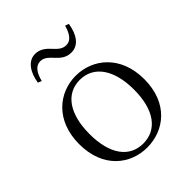

<svg xmlns="http://www.w3.org/2000/svg" viewBox="-216 -884 1022 1022"><g transform="rotate(-45 295.0 -373.5)"><path d="M294 14C421 14 540 -74 540 -255C540 -435 419 -526 294 -526C170 -526 50 -435 50 -255C50 -75 168 14 294 14ZM294 -16C191 -16 127 -101 127 -254C127 -407 191 -495 294 -495C397 -495 462 -407 462 -254C462 -101 397 -16 294 -16ZM126 -642 147 -634C160 -686 182 -714 216 -714C246 -714 264 -692 286 -669C306 -648 329 -629 366 -629C420 -629 453 -676 464 -747L443 -754C429 -704 408 -676 374 -676C345 -676 327 -694 304 -719C284 -741 259 -761 224 -761C171 -761 137 -712 126 -642Z"/></g></svg>

Font: Noto Serif CJK SC Light
Style: Regular
Weight: 300
Designer: Ryoko NISHIZUKA 西塚涼子 (kana & ideographs); Frank Grießhammer (Latin, Greek & Cyrillic); Wenlong ZHANG 张文龙 (bopomofo); San
Foundry: Adobe
Version: Version 2.001;hotconv 1.1.0;makeotfexe 2.6.0